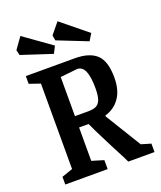

<svg xmlns="http://www.w3.org/2000/svg" viewBox="-149 -911 841 1005"><g transform="rotate(-20 271.5 -408.5)"><path d="M39 -43 100 -64V-540L39 -561V-604H311Q393 -604 432.5 -567Q472 -530 472 -439Q472 -368 441.5 -325Q411 -282 360 -268V-262Q442 -127 482 -63L536 -47V0H390Q382 -19 345 -88Q335 -108 307 -163Q279 -218 262 -256H209V-70L275 -50V0H39ZM282 -319Q310 -319 326.5 -326.5Q343 -334 351.5 -355.5Q360 -377 360 -419Q360 -485 346 -516Q332 -547 304 -547L209 -537V-319ZM248 -727 243 -756 293 -817 438 -699 415 -661ZM46 -719 39 -748 84 -811 237 -702 217 -663Z"/></g></svg>

Font: Grenze Medium
Style: Regular
Weight: 500
Designer: Renata Polastri
Foundry: Omnibus-Type
Version: Version 1.002; ttfautohint (v1.8)